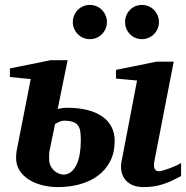

<svg xmlns="http://www.w3.org/2000/svg" viewBox="-20 -743 751 775"><path d="M306.2 -175.8Q306.2 -196.3 304.2 -211.2Q302.2 -226.1 295.2 -236.1Q288.1 -246.1 274.2 -251Q260.3 -255.9 236.8 -255.9Q229.5 -255.9 219.2 -251.2Q209 -246.6 202.1 -242.2Q201.2 -236.3 197.8 -219.7Q194.3 -203.1 190.4 -185.5Q186 -165 181.2 -140.1Q178.7 -130.4 178.5 -121.3Q178.2 -112.3 178.2 -104Q178.2 -82 186.8 -68.8Q195.3 -55.7 205.6 -48.8Q215.8 -42 224.9 -40Q233.9 -38.1 234.9 -38.1Q253.4 -38.1 266.8 -49.1Q280.3 -60.1 289.1 -78.6Q297.9 -97.2 302 -122.3Q306.2 -147.5 306.2 -175.8ZM442.9 -174.8Q442.9 -127 424.6 -91.8Q406.2 -56.6 375.2 -33.7Q344.2 -10.7 302.5 0.7Q260.7 12.2 213.9 12.2Q180.7 12.2 150.1 4.4Q119.6 -3.4 96.2 -18.3Q72.8 -33.2 58.8 -55.2Q44.9 -77.1 44.9 -106Q44.9 -112.8 45.4 -119.1Q45.9 -125.5 46.9 -132.8L104 -423.8L20 -432.1V-466.8L184.1 -500H252.9L212.9 -303.2Q223.6 -305.7 233.2 -306.9Q242.7 -308.1 250 -308.1Q297.4 -308.1 333.3 -298.8Q369.1 -289.6 393.6 -272.2Q418 -254.9 430.4 -230.2Q442.9 -205.6 442.9 -174.8ZM710.9 -32.2Q690.9 -21.5 673.1 -13.2Q655.3 -4.9 637.5 0.7Q619.6 6.3 600.6 9.3Q581.5 12.2 559.1 12.2Q531.7 12.2 512.9 3.2Q494.1 -5.9 483.6 -20.3Q473.1 -34.7 470 -52.7Q466.8 -70.8 470.2 -88.9L533.2 -418L448.2 -425.8V-460.9L611.8 -494.1H681.2L604 -97.2Q602.1 -88.4 601.6 -80.1Q601.1 -71.8 602.8 -65.4Q604.5 -59.1 609.4 -55.4Q614.3 -51.8 623 -51.8Q627 -51.8 638.2 -54.9Q649.4 -58.1 662.8 -63Q676.3 -67.9 689.5 -73.7Q702.6 -79.6 710.9 -85ZM411.6 -653.8Q411.6 -639.6 406.2 -627.2Q400.9 -614.7 391.6 -605.2Q382.3 -595.7 369.6 -590.3Q356.9 -585 342.8 -585Q328.6 -585 315.9 -590.3Q303.2 -595.7 293.9 -605.2Q284.7 -614.7 279.3 -627.2Q273.9 -639.6 273.9 -653.8Q273.9 -668 279.3 -680.7Q284.7 -693.4 293.9 -702.9Q303.2 -712.4 315.9 -717.8Q328.6 -723.1 342.8 -723.1Q356.9 -723.1 369.6 -717.8Q382.3 -712.4 391.6 -702.9Q400.9 -693.4 406.2 -680.7Q411.6 -668 411.6 -653.8ZM621.6 -653.8Q621.6 -639.6 616.2 -627.2Q610.8 -614.7 601.6 -605.2Q592.3 -595.7 579.6 -590.3Q566.9 -585 552.7 -585Q538.6 -585 526.1 -590.3Q513.7 -595.7 504.4 -605.2Q495.1 -614.7 490 -627.2Q484.9 -639.6 484.9 -653.8Q484.9 -668 490 -680.7Q495.1 -693.4 504.4 -702.9Q513.7 -712.4 526.1 -717.8Q538.6 -723.1 552.7 -723.1Q566.9 -723.1 579.6 -717.8Q592.3 -712.4 601.6 -702.9Q610.8 -693.4 616.2 -680.7Q621.6 -668 621.6 -653.8Z"/></svg>

Font: Charis SIL Cyr
Style: Bold Italic
Weight: 700
Italic angle: -11°
Foundry: SIL International
Version: Version 5.000